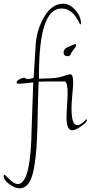

<svg xmlns="http://www.w3.org/2000/svg" viewBox="-105 -690 490 1039"><path d="M1 329Q-23 329 -54 307Q-85 285 -85 263Q-85 255 -80 255Q-80 255 -54 280Q-28 306 -9 306Q54 306 64 75Q65 31 68 -49Q71 -129 75 -244Q43 -240 23 -238.5Q3 -237 -4 -237Q-15 -237 -15 -241Q-15 -254 1 -261Q15 -269 27 -269Q34 -269 35 -265.5Q36 -262 39 -262Q60 -262 77 -269L88 -444Q92 -520 127 -586Q171 -670 237 -670Q272 -670 302 -636Q333 -602 333 -566Q333 -559 330 -557Q329 -558 328 -559.5Q327 -561 325 -564Q289 -644 228 -644Q106 -644 106 -286V-264Q134 -265 170 -266.5Q206 -268 231 -276Q267 -288 276 -288Q291 -288 291 -244Q291 -233 289.5 -215Q288 -197 286 -174Q284 -151 283 -133.5Q282 -116 282 -105Q282 -13 312 -13Q335 -13 362 -45Q365 -45 365 -40Q365 -27 333 -6Q302 15 286 15Q255 15 255 -54Q255 -78 258 -121Q261 -166 261 -189Q261 -211 257.5 -228Q254 -245 247 -249H210Q181 -249 148 -249Q115 -249 104 -248Q103 -241 102.5 -208.5Q102 -176 100 -117Q99 -49 97.5 -4.5Q96 40 95 60Q93 113 88 156.5Q83 200 76 234Q56 329 1 329ZM262 -386Q239 -386 239 -406Q239 -425 260 -434L294 -449Q298 -451 300 -451Q307 -451 307 -442Q307 -439 294 -423Q281 -407 279 -399Q275 -386 262 -386Z"/></svg>

Font: Shalimar
Style: Regular
Weight: 400
Designer: Robert E. Leuschke
Foundry: Robert E. Leuschke
Version: Version 1.010; ttfautohint (v1.8.3)